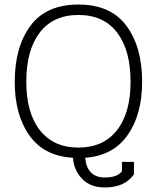

<svg xmlns="http://www.w3.org/2000/svg" viewBox="-20 -682 692 847"><path d="M302 14Q175 7 110 -84Q45 -175 45 -321Q45 -475 114.5 -568.5Q184 -662 326 -662Q468 -662 537.5 -568.5Q607 -475 607 -321Q607 -177 543 -86Q479 5 356 14Q359 56 381 78.5Q403 101 442 101Q499 101 518 73V32H571V87Q531 145 442 145Q378 145 341.5 106Q305 67 302 14ZM556 -321Q556 -461 496.5 -538.5Q437 -616 326 -616Q215 -616 155.5 -538.5Q96 -461 96 -321Q96 -184 156 -107.5Q216 -31 326 -31Q436 -31 496 -107.5Q556 -184 556 -321Z"/></svg>

Font: Pridi ExtraLight
Style: Regular
Weight: 275
Designer: Katatrad Team
Foundry: CadsonDemak
Version: Version 1.001